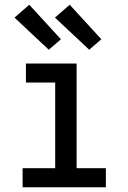

<svg xmlns="http://www.w3.org/2000/svg" viewBox="-20 -787 540 807"><path d="M75 0V-80H212V-440H89V-520H302V-80H425V0ZM355 -578 211 -713 273 -767 406 -622ZM185 -578 41 -713 103 -767 236 -622Z"/></svg>

Font: Iosevka SS18 Medium
Style: Regular
Weight: 500
Monospace: yes
Designer: Belleve Invis
Foundry: Belleve Invis
Version: Version 25.1.1; ttfautohint (v1.8.4)